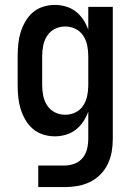

<svg xmlns="http://www.w3.org/2000/svg" viewBox="-20 -548 540 783"><path d="M136 215V127H243Q264 127 284 119.5Q304 112 317 96Q330 80 335 59.5Q340 39 340 18V-93Q332 -71 319.5 -52Q307 -33 289 -19Q271 -5 248.5 1.5Q226 8 204 8Q179 8 155.5 0.5Q132 -7 114 -22.5Q96 -38 83.5 -59.5Q71 -81 64 -104Q57 -127 54.5 -151.5Q52 -176 52 -200V-320Q52 -344 54.5 -368.5Q57 -393 64 -416Q71 -439 83.5 -460.5Q96 -482 114 -497.5Q132 -513 155.5 -520.5Q179 -528 204 -528Q226 -528 248.5 -521.5Q271 -515 289 -501Q307 -487 319.5 -468Q332 -449 340 -427V-520H440V18Q440 45 435.5 71Q431 97 419.5 121Q408 145 389 164Q370 183 346 194.5Q322 206 296 210.5Q270 215 243 215ZM246 -80Q268 -80 287.5 -89.5Q307 -99 319 -117Q331 -135 335.5 -156.5Q340 -178 340 -200V-320Q340 -342 335.5 -363.5Q331 -385 319 -403Q307 -421 287.5 -430.5Q268 -440 246 -440Q224 -440 204.5 -430.5Q185 -421 173 -403Q161 -385 156.5 -363.5Q152 -342 152 -320V-200Q152 -178 156.5 -156.5Q161 -135 173 -117Q185 -99 204.5 -89.5Q224 -80 246 -80Z"/></svg>

Font: Iosevka Term Curly Semibold
Style: Regular
Weight: 600
Designer: Belleve Invis
Foundry: Belleve Invis
Version: Version 32.3.0